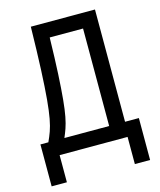

<svg xmlns="http://www.w3.org/2000/svg" viewBox="-138 -899 976 1168"><g transform="rotate(-15 350.0 -314.5)"><path d="M40 171V-93H90Q104 -123 115 -153.5Q126 -184 134.5 -229Q143 -274 149.5 -346Q156 -418 161 -528Q166 -638 169 -800H573V-93H660V171H564V0H136V171ZM191 -93H473V-707H263Q260 -571 255 -477Q250 -383 244 -320Q238 -257 230 -216Q222 -175 212 -146.5Q202 -118 191 -93Z"/></g></svg>

Font: Martian Mono Light
Style: Regular
Weight: 300
Monospace: yes
Designer: Roman Shamin
Foundry: Evil Martians
Version: Version 1.000; ttfautohint (v1.8.4.7-5d5b)